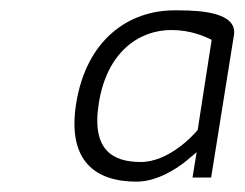

<svg xmlns="http://www.w3.org/2000/svg" viewBox="-20 -711 473 371"><path d="M127 -510C110 -400 164 -360 244 -360C284 -360 323 -386 341 -401L360 -417L352 -368H388L432 -643C439 -686 371 -691 325 -691H317C230 -691 147 -636 127 -510ZM171 -512C187 -612 250 -653 311 -653C348 -653 375 -641 389 -634L362 -460C355 -451 307 -398 252 -398C199 -398 156 -420 171 -512Z"/></svg>

Font: Charger Sport
Style: ExLitObl
Weight: 200
Designer: Jasper
Foundry: Cannot Into Space Fonts
Version: Version 1.1